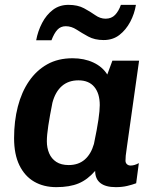

<svg xmlns="http://www.w3.org/2000/svg" viewBox="-20 -761 640 791"><path d="M212 10Q160 10 121 -12.5Q82 -35 60 -80Q38 -125 38 -192Q38 -262 53.5 -322Q69 -382 99.5 -426.5Q130 -471 174.5 -496Q219 -521 279 -521Q327 -521 364.5 -503.5Q402 -486 422 -454L443 -511H553L503 -157Q499 -131 498 -119.5Q497 -108 497 -99Q497 -90 503 -84.5Q509 -79 518 -79Q526 -79 534.5 -81.5Q543 -84 552 -89L541 -6Q525 0 504 5Q483 10 457 10Q415 10 393.5 -7Q372 -24 372 -57Q341 -21 304 -5.5Q267 10 212 10ZM263 -81Q303 -81 329 -103.5Q355 -126 367 -168Q380 -230 385.5 -268Q391 -306 391 -328Q391 -376 368.5 -403Q346 -430 303 -430Q262 -430 235 -406.5Q208 -383 196 -338Q185 -283 179 -243.5Q173 -204 173 -179Q173 -152 182.5 -129.5Q192 -107 212 -94Q232 -81 263 -81ZM129 -595Q136 -633 153.5 -666.5Q171 -700 198 -720.5Q225 -741 262 -741Q300 -741 326 -727Q352 -713 372.5 -698.5Q393 -684 415 -684Q439 -684 454 -699.5Q469 -715 478 -741H540Q534 -704 516.5 -671Q499 -638 472 -617Q445 -596 407 -596Q370 -596 343.5 -610.5Q317 -625 295.5 -639Q274 -653 251 -653Q230 -653 216.5 -638.5Q203 -624 192 -595Z"/></svg>

Font: Chivo Mono SemiBold
Style: Italic
Weight: 600
Italic angle: -8.05°
Monospace: yes
Version: Version 1.008